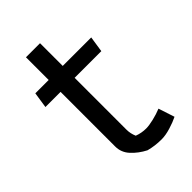

<svg xmlns="http://www.w3.org/2000/svg" viewBox="-186 -671 753 753"><g transform="rotate(-45 190.5 -294.0)"><path d="M183 -1Q150 -18 127 -43Q104 -68 104 -101V-404H20L30 -470H104V-596H182V-470H340L330 -404H182V-116Q182 -95 191 -74Q215 -65 240 -65Q256 -65 281.5 -71Q307 -77 329 -86L351 -19Q331 -9 303 -0.5Q275 8 253 8Q216 8 183 -1Z"/></g></svg>

Font: Athiti Medium
Style: Regular
Weight: 500
Designer: CadsonDemak Team
Foundry: CadsonDemak
Version: Version 1.032